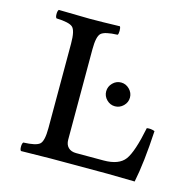

<svg xmlns="http://www.w3.org/2000/svg" viewBox="-93 -712 827 811"><g transform="rotate(15 320.0 -306.5)"><path d="M364.5 -298.6Q349.1 -314 349.1 -335Q349.1 -356 364.5 -371.6Q379.9 -387.2 400.9 -387.2Q421.9 -387.2 437.5 -371.6Q453.1 -356 453.1 -335Q453.1 -314 437.5 -298.6Q421.9 -283.2 400.9 -283.2Q379.9 -283.2 364.5 -298.6ZM196.8 0Q115.7 1 66.9 2Q62 -2 62 -15.9Q62 -29.8 66.9 -35.2Q122.1 -37.1 137.9 -51Q153.8 -64.9 153.8 -122.1V-491.2Q153.8 -548.3 137.9 -562.3Q122.1 -576.2 66.9 -578.1Q62 -582 62 -595.9Q62 -609.9 66.9 -615.2Q148.9 -613.3 202.1 -612.8Q253.9 -612.8 334 -615.2Q337.9 -610.4 337.9 -596.2Q337.9 -582 334 -578.1Q278.8 -576.2 262.9 -562Q247.1 -547.9 247.1 -491.2V-96.2Q247.1 -74.2 259.5 -62Q272 -49.8 293.9 -49.8H414.1Q481 -49.8 507.1 -85Q533.2 -120.1 555.2 -229Q573.2 -231.9 589.8 -225.1Q582 -85 564 2Q472.2 0 444.8 0Z"/></g></svg>

Font: Linux Libertine Mono
Style: Mono
Weight: 400
Designer: Philipp H. Poll
Foundry: Philipp H. Poll
Version: Version 5.1.7 ; ttfautohint (v0.9)